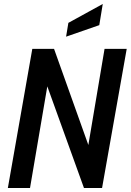

<svg xmlns="http://www.w3.org/2000/svg" viewBox="-20 -946 658 966"><path d="M19.5 0 142.5 -700H252L424.5 -216.5L506 -700H617.5L493.5 0H402.5L218 -511.5L131 0ZM312.5 -761.5 324 -831 497 -926 479.5 -819.5Z"/></svg>

Font: Cabin Condensed SemiBold
Style: Italic
Weight: 600
Width: 3
Italic angle: -10°
Designer: Pablo Impallari
Foundry: Pablo Impallari. http://www.impallari.com Igino Marini. http://www.ikern.com
Version: Version 3.001; ttfautohint (v1.8.3)